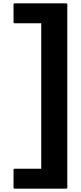

<svg xmlns="http://www.w3.org/2000/svg" viewBox="-20 -882 489 1164"><path d="M66 141 62 145V258L66 262H384L388 258V-858L384 -862H66L62 -858V-745L66 -741H230V141Z"/></svg>

Font: Hussar Woodtype
Style: Bd
Weight: 900
Foundry: Cannot Into Space Fonts
Version: Version 1.07